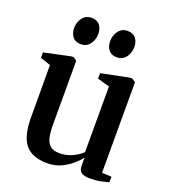

<svg xmlns="http://www.w3.org/2000/svg" viewBox="-138 -849 848 959"><g transform="rotate(20 286.0 -369.0)"><path d="M448.5 9Q420.5 9 405 -0.8Q389.5 -10.5 389.5 -37V-79Q373 -58 348 -37.2Q323 -16.5 292 -3Q261 10.5 225 10.5Q142 10.5 105.8 -34Q69.5 -78.5 69.5 -178L69 -455L14.5 -473.5V-502.5L155.5 -532.5H167L185 -519.5V-181Q185 -139 191.5 -111.8Q198 -84.5 215 -71Q232 -57.5 263 -57.5Q290.5 -57.5 312.8 -64.8Q335 -72 352.5 -83.2Q370 -94.5 382.5 -106V-455L318 -473.5V-502.5L465.5 -532.5H478L497.5 -519.5V-38.5L548.5 -36L548 -6Q531 -1.5 506 3.8Q481 9 448.5 9ZM177 -605.5Q148 -605.5 133.5 -624.2Q119 -643 119 -670.5Q119 -701.5 136.5 -724.8Q154 -748 184.5 -748H185.5Q214.5 -748 228.8 -729.2Q243 -710.5 243 -683Q243 -653.5 225.8 -629.5Q208.5 -605.5 177.5 -605.5ZM368.5 -605.5Q339.5 -605.5 325 -624.2Q310.5 -643 310.5 -670.5Q310.5 -701.5 328 -724.8Q345.5 -748 376 -748H377Q406 -748 420.2 -729.2Q434.5 -710.5 434.5 -683Q434.5 -653.5 417.2 -629.5Q400 -605.5 369.5 -605.5Z"/></g></svg>

Font: Merriweather 96pt SemiBold
Style: Regular
Weight: 600
Version: Version 2.100